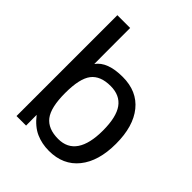

<svg xmlns="http://www.w3.org/2000/svg" viewBox="-192 -784 902 902"><g transform="rotate(45 259.0 -333.0)"><path d="M284.7 -485.4Q379.9 -485.4 432.1 -420.9Q484.4 -356.4 484.4 -240.7Q484.4 -125 431.6 -59.6Q378.9 5.9 284.7 5.9Q237.8 5.9 198.5 -11.5Q159.2 -28.8 124.5 -73.2L125 -2.4H61.5V-672.4H146.5V-506.3Q146.5 -452.6 147 -433.6Q183.6 -485.4 284.7 -485.4ZM274.4 -415Q207 -415 176.8 -376Q146.5 -336.9 146.5 -240.7Q146.5 -144.5 177.5 -104.5Q208.5 -64.5 275.9 -64.5Q336.4 -64.5 366.7 -109.4Q397 -154.3 397 -241.2Q397 -330.6 366.7 -372.8Q336.4 -415 274.4 -415Z"/></g></svg>

Font: XL-Viking
Style: Regular
Weight: 400
Foundry: Ascender Corporation
Version: Version 1.10 March 23, 2015